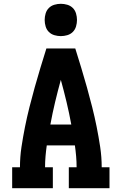

<svg xmlns="http://www.w3.org/2000/svg" viewBox="-20 -990 640 1010"><path d="M44 0V-110H85Q85 -164 93 -217Q101 -270 111.5 -322.5Q122 -375 135 -426.5Q148 -478 162.5 -530Q177 -582 192.5 -633Q208 -684 224 -735H376Q392 -684 407.5 -633Q423 -582 437.5 -530Q452 -478 465 -426.5Q478 -375 488.5 -322.5Q499 -270 507 -217Q515 -164 515 -110H556V0H342V-110H383Q383 -139 380.5 -168Q378 -197 374 -225H226Q222 -197 219.5 -168Q217 -139 217 -110H258V0ZM245 -335H355Q344 -395 330 -453.5Q316 -512 300 -570Q284 -512 270 -453.5Q256 -395 245 -335ZM300 -800Q283 -800 266 -805Q249 -810 237 -822Q225 -834 220 -851Q215 -868 215 -885Q215 -902 220 -919Q225 -936 237 -948Q249 -960 266 -965Q283 -970 300 -970Q317 -970 334 -965Q351 -960 363 -948Q375 -936 380 -919Q385 -902 385 -885Q385 -868 380 -851Q375 -834 363 -822Q351 -810 334 -805Q317 -800 300 -800Z"/></svg>

Font: Iosevka Curly Slab XBdEx
Style: Regular
Weight: 800
Width: 7
Monospace: yes
Designer: Belleve Invis
Foundry: Belleve Invis
Version: Version 11.0.0; ttfautohint (v1.8.3)